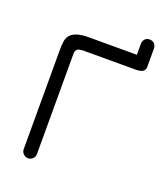

<svg xmlns="http://www.w3.org/2000/svg" viewBox="-120 -709 668 788"><g transform="rotate(20 213.5 -314.5)"><path d="M427 -517Q425 -502 413.5 -497.5Q402 -493 389 -493H162Q136 -493 130 -485.5Q124 -478 124 -467V-29Q124 -17 115.5 -8.5Q107 0 95 0Q84 0 75 -8.5Q66 -17 66 -29V-467Q66 -485 68.5 -501Q71 -517 80.5 -528Q90 -539 109 -545.5Q128 -552 162 -552H370V-599Q370 -612 377.5 -620.5Q385 -629 398 -629Q412 -629 419.5 -620.5Q427 -612 427 -599Z"/></g></svg>

Font: VDS
Style: Thin
Weight: 100
Width: 0
Designer: artmaker
Foundry: artmaker
Version: Version 1.000 2012 initial release